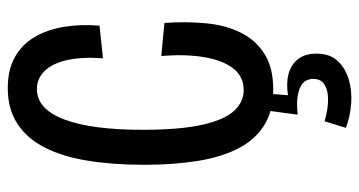

<svg xmlns="http://www.w3.org/2000/svg" viewBox="-235 -476 924 494"><g transform="rotate(-90 227.0 -229.0)"><path d="M244 12Q188 12 150.5 -12Q113 -36 91 -80Q69 -124 59.5 -185Q50 -246 50 -320Q50 -400 60.5 -465Q71 -530 94.5 -576Q118 -622 156 -646.5Q194 -671 247 -671Q295 -671 327.5 -652.5Q360 -634 379 -601.5Q398 -569 405 -526Q412 -483 408 -435L324 -426Q328 -480 319.5 -518Q311 -556 291.5 -576Q272 -596 245 -596Q218 -596 198.5 -577.5Q179 -559 166 -524Q153 -489 146.5 -438.5Q140 -388 140 -325Q140 -228 153 -170.5Q166 -113 189 -88.5Q212 -64 242 -64Q277 -64 298 -91Q319 -118 327 -166Q335 -214 330 -276L415 -268Q419 -211 414 -160Q409 -109 389.5 -70.5Q370 -32 334.5 -10Q299 12 244 12ZM145 199 162 144Q174 148 192.5 151Q211 154 229 152.5Q247 151 259 142Q271 133 271 115Q271 105 266.5 96.5Q262 88 251.5 82.5Q241 77 223.5 74.5Q206 72 179 75L191 -15H234L229 50Q260 45 284 51.5Q308 58 322 76Q336 94 336 123Q336 158 317 178Q298 198 269 206.5Q240 215 207 212.5Q174 210 145 199Z"/></g></svg>

Font: Bricolage Grotesque 24pt Condensed
Style: Regular
Weight: 400
Width: 3
Designer: Mathieu Triay
Foundry: Atelier Triay
Version: Version 1.001;gftools[0.9.33.dev8+g029e19f]